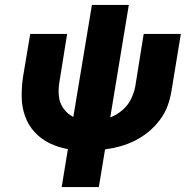

<svg xmlns="http://www.w3.org/2000/svg" viewBox="-20 -755 760 775"><path d="M229 0H379L404 -152Q435 -156 465.5 -164.5Q496 -173 525 -187.5Q554 -202 579.5 -223Q605 -244 625 -270.5Q645 -297 656 -326.5Q667 -356 672 -387L710 -618H560L526 -406Q521 -380 508.5 -354.5Q496 -329 473.5 -310Q451 -291 425 -281L500 -735H351L276 -283Q252 -295 236 -317.5Q220 -340 217.5 -368Q215 -396 220 -425L251 -618H102L73 -445Q67 -404 67.5 -363.5Q68 -323 81 -286.5Q94 -250 119.5 -222Q145 -194 180 -177Q215 -160 254 -153Z"/></svg>

Font: Iosevka Sparkle Heavy
Style: Italic
Weight: 900
Italic angle: -9°
Designer: Belleve Invis
Foundry: Belleve Invis
Version: Version 4.5.0; ttfautohint (v1.8.3)